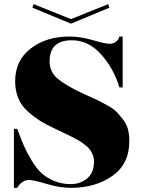

<svg xmlns="http://www.w3.org/2000/svg" viewBox="-20 -895 683 925"><path d="M372 -448Q383 -443 415 -428.5Q447 -414 462 -406.5Q477 -399 504 -383.5Q531 -368 544.5 -353Q558 -338 574 -317.5Q590 -297 596.5 -271.5Q603 -246 603 -215Q603 -105 521.5 -47.5Q440 10 321 10Q268 10 204.5 -9Q141 -28 119 -28Q103 -28 89 -18.5Q75 -9 69 0L63 10H47V-274H63Q82 -223 95.5 -192Q109 -161 132.5 -122Q156 -83 180 -61Q204 -39 240.5 -23.5Q277 -8 320 -8Q367 -8 400 -35.5Q433 -63 433 -119Q433 -133 428 -146Q423 -159 416.5 -169.5Q410 -180 397 -191Q384 -202 374 -209Q364 -216 345 -226Q326 -236 315 -241.5Q304 -247 281.5 -257.5Q259 -268 249 -273Q204 -294 175.5 -311.5Q147 -329 115.5 -356.5Q84 -384 68.5 -421Q53 -458 53 -504Q53 -603 127.5 -661Q202 -719 315 -719Q368 -719 427.5 -701.5Q487 -684 509 -684Q525 -684 536.5 -692.5Q548 -701 552 -710L555 -719H571V-474H555Q529 -563 468 -632Q407 -701 326 -701Q219 -701 219 -600Q219 -549 256.5 -517Q294 -485 372 -448ZM507 -858 322 -781 136 -858 142 -875 322 -803 501 -875Z"/></svg>

Font: Elsie Swash Caps Black
Style: Regular
Weight: 900
Designer: Alejandro Inler
Foundry: Alejandro Inler
Version: 1.001